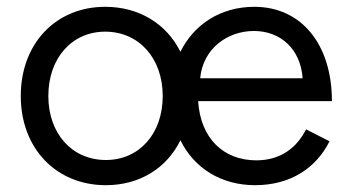

<svg xmlns="http://www.w3.org/2000/svg" viewBox="-20 -532 1026 564"><path d="M291 12C390 12 470 -38 510 -120C550 -38 630 12 729 12C834 12 909 -39 948 -117L879 -152C852 -98 804 -61 733 -61C637 -61 569 -125 562 -235H955C955 -401 866 -512 727 -512C629 -512 550 -461 510 -380C469 -462 389 -512 289 -512C144 -512 41 -404 41 -250C41 -96 145 12 291 12ZM291 -62C192 -62 122 -139 122 -250C122 -361 191 -439 289 -439C388 -439 458 -361 458 -250C458 -139 389 -62 291 -62ZM568 -302C576 -389 648 -441 726 -441C804 -441 863 -388 869 -302Z"/></svg>

Font: HB Figtree Prototype
Style: Regular
Weight: 400
Designer: Alfredo Marco Pradil
Foundry: Hanken Design Co.®
Version: Version 1.002;Glyphs 3.2 (3228)